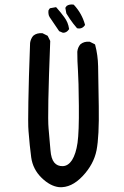

<svg xmlns="http://www.w3.org/2000/svg" viewBox="-20 -811 540 838"><path d="M237.8 5.9Q198.7 1.5 161.1 -35.4Q123.5 -72.3 116.2 -124Q112.8 -149.4 109.9 -177.7Q106.9 -206.1 104.5 -238.3Q103 -254.4 103 -286.6Q103 -318.8 103.8 -366.9Q104.5 -415 106.4 -479Q108.4 -543 111.3 -623V-623.5Q113.8 -641.1 124.5 -654.3L125 -654.8Q132.8 -661.6 142.8 -664.3Q152.8 -667 164.6 -666H165.5L166.5 -665.5L186 -655.8L188 -654.8L188.5 -653.3L189 -652.8L198.7 -633.3L199.2 -632.3V-630.9Q186.5 -307.6 191.9 -251.5Q197.3 -194.8 200.2 -155.8Q201.7 -136.7 205.8 -123.3Q210 -109.9 216.8 -101.6Q230.5 -85 254.4 -85.9Q277.8 -86.9 294.4 -112.3Q311.5 -139.6 318.4 -187.5Q325.2 -235.8 324.2 -348.6Q323.2 -461.9 320.3 -502.4Q318.8 -522.9 318.1 -543.7Q317.4 -564.5 317.4 -585V-585.4Q319.3 -604 330.6 -617.2L331.1 -617.7Q346.7 -630.9 370.6 -628.9H371.6L372.6 -628.4L392.1 -618.7L394.5 -617.2L395.5 -614.7Q407.2 -570.3 408.2 -522.5Q409.2 -475.6 411.1 -345.7Q413.1 -215.3 401.4 -155.3Q389.2 -93.8 340.8 -42.5Q291.5 9.8 237.8 5.9ZM253.4 -668.5 239.7 -674.3 238.3 -674.8 237.3 -676.3 196.3 -736.8V-737.3Q193.8 -741.2 192.6 -745.6Q191.4 -750 191.2 -754.6Q190.9 -759.3 191.4 -764.6L191.9 -765.6L192.4 -767.1L196.3 -772.9L197.8 -774.9L200.2 -775.4L221.7 -779.3L224.6 -779.8L227.1 -777.3Q244.6 -757.8 260.7 -735.8Q269 -724.6 274.2 -712.2Q279.3 -699.7 281.2 -686.5L281.7 -684.1L280.3 -682.1Q270.5 -668 255.9 -668H254.9ZM314.9 -689.5Q307.1 -698.2 299.8 -707.8Q292.5 -717.3 285.2 -728Q277.8 -738.8 270.5 -751L270 -752L269.5 -752.9L265.6 -774.4L265.1 -776.9L266.6 -778.8L270.5 -784.7L271.5 -785.6L272.5 -786.1Q283.7 -793 299.8 -791L301.8 -790.5L303.2 -789.1Q320.8 -770 332.5 -748.8Q344.2 -727.5 350.6 -704.6L351.1 -702.1L349.6 -699.7Q345.7 -694.3 340.8 -691.2Q335.9 -688 330.1 -687Q324.2 -686 317.9 -687.5L315.9 -688Z"/></svg>

Font: NaikaiFont
Style: SemiBold
Weight: 600
Version: Version 1.89